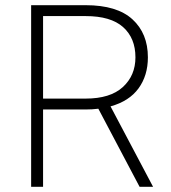

<svg xmlns="http://www.w3.org/2000/svg" viewBox="-20 -720 660 740"><path d="M359 -301Q336 -298 310 -298H146V0H100V-700H310Q431 -700 490.5 -645.5Q550 -591 550 -499Q550 -429 514 -379.5Q478 -330 406 -310L570 0H518ZM146 -658V-340H310Q405 -340 453.5 -384.5Q502 -429 502 -499Q502 -573 454.5 -615.5Q407 -658 310 -658Z"/></svg>

Font: PT Root UI Web Light
Style: Regular
Weight: 300
Designer: Vitaly Kuzmin
Foundry: ParaType Ltd.
Version: Version 1.000W